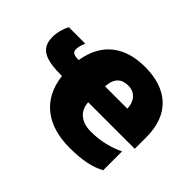

<svg xmlns="http://www.w3.org/2000/svg" viewBox="-137 -774 994 994"><g transform="rotate(45 360.5 -276.5)"><path d="M433 -563C291 -563 189 -495 165 -345H159C125 -345 115 -356 115 -375C115 -386 117 -402 129 -429H9C-6 -403 -16 -366 -16 -334C-16 -246 45 -225 162 -225C181 -62 298 10 451 10C547 10 605 -3 658 -31V-169C597 -140 536 -127 471 -127C397 -127 357 -167 354 -225H695V-310C695 -479 594 -563 433 -563ZM440 -433C492 -433 520 -394 521 -345H358C361 -412 396 -433 440 -433Z"/></g></svg>

Font: Noto Sans UI Black
Style: Regular
Weight: 900
Designer: Monotype Design Team
Foundry: Monotype Imaging Inc.
Version: Version 1.901